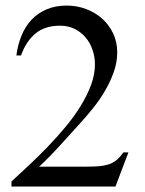

<svg xmlns="http://www.w3.org/2000/svg" viewBox="-20 -683 530 703"><path d="M402.8 0H22V-18.6Q51.8 -45.9 86.2 -78.1Q120.6 -110.4 154.5 -145.5Q188.5 -180.7 220 -218.5Q251.5 -256.3 275.1 -294.7Q298.8 -333 313.2 -371.6Q327.6 -410.2 327.6 -447.3Q327.6 -475.1 318.6 -501Q309.6 -526.9 293.2 -546.1Q276.9 -565.4 253.4 -577.1Q230 -588.9 199.7 -588.9Q144 -588.9 109.4 -559.8Q74.7 -530.8 57.1 -480H40Q44.9 -518.6 58.6 -552.2Q72.3 -585.9 95.2 -610.4Q118.2 -634.8 150.4 -648.7Q182.6 -662.6 224.6 -662.6Q261.2 -662.6 294.7 -650.1Q328.1 -637.7 353.5 -615.2Q378.9 -592.8 394 -561.3Q409.2 -529.8 409.2 -491.2Q409.2 -455.1 396.5 -419.2Q383.8 -383.3 363.8 -349.4Q343.8 -315.4 319.1 -284.9Q294.4 -254.4 271 -229Q234.9 -189.5 198.7 -149.4Q162.6 -109.4 123.5 -72.8H292.5Q319.8 -72.8 340.1 -74.2Q360.4 -75.7 376.2 -80.6Q392.1 -85.4 405.5 -95.9Q418.9 -106.4 431.6 -125H450.2Z"/></svg>

Font: Kitab
Style: Regular
Weight: 400
Designer: SIL International
Foundry: Khaled Hosny
Version: Version 1.000